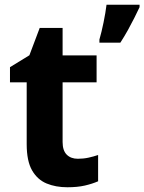

<svg xmlns="http://www.w3.org/2000/svg" viewBox="-20 -780 609 810"><path d="M308.5 -110.2Q332.2 -110.2 353.5 -114.9Q374.8 -119.6 393.9 -126.1V-15.2Q369.5 -4.5 338 2.8Q306.6 10 264.3 10Q214.9 10 176.4 -6Q137.8 -22.1 115.2 -61.4Q92.6 -100.8 92.6 -171.9V-432.6H22.1V-496.6L104 -546.8L147.5 -662.1H244.1V-546.4H387.5V-432.6H244.1V-180.6Q244.1 -145 261.5 -127.6Q278.9 -110.2 308.5 -110.2ZM568.8 -749.8Q558.7 -728.1 546.3 -703.6Q533.9 -679 519.5 -652.9Q505.1 -626.9 487.7 -600H399.4V-613.2Q403.8 -627.8 408.2 -646.5Q412.6 -665.2 416.8 -685.1Q421 -705 424.2 -724.5Q427.4 -744 429.4 -760H568.8Z"/></svg>

Font: Noto Sans Khmer
Style: Regular
Weight: 400
Designer: Danh Hong and the Monotype Design Team
Foundry: Monotype Imaging Inc.
Version: Version 2.003